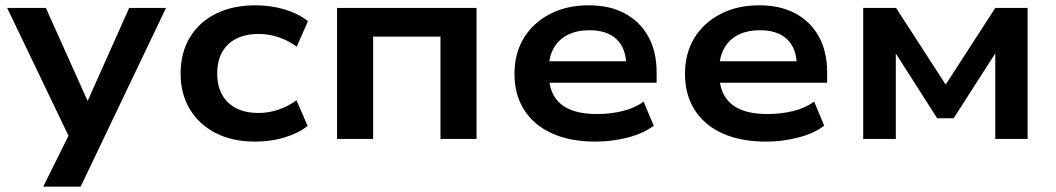

<svg xmlns="http://www.w3.org/2000/svg" viewBox="-20 -524 3981 724"><path d="M143 180 257 -50V27L7 -494H153L320 -122H301L467 -494H606L284 180Z M943 10Q857 10 794 -22Q731 -54 696 -112Q661 -170 661 -247Q661 -325 696 -383Q731 -441 794.5 -472.5Q858 -504 943 -504Q1002 -504 1054.5 -488Q1107 -472 1141 -444L1099 -348Q1068 -371 1031 -383.5Q994 -396 956 -396Q881 -396 840 -356.5Q799 -317 799 -247Q799 -177 840 -137.5Q881 -98 955 -98Q993 -98 1030 -110.5Q1067 -123 1098 -146L1140 -49Q1106 -22 1054 -6Q1002 10 943 10Z M1251 0V-494H1777V0H1641V-386H1387V0Z M2226 10Q2130 10 2061.5 -21Q1993 -52 1956.5 -109.5Q1920 -167 1920 -245Q1920 -322 1954.5 -379.5Q1989 -437 2052.5 -470.5Q2116 -504 2200 -504Q2279 -504 2336 -473.5Q2393 -443 2424.5 -386.5Q2456 -330 2456 -251V-212H2028V-293H2361L2342 -275Q2341 -342 2305 -376Q2269 -410 2203 -410Q2155 -410 2120.5 -392.5Q2086 -375 2067.5 -341.5Q2049 -308 2049 -261V-250Q2049 -198 2068.5 -163.5Q2088 -129 2128.5 -111.5Q2169 -94 2232 -94Q2281 -94 2327 -105Q2373 -116 2407 -141L2445 -50Q2407 -21 2347.5 -5.5Q2288 10 2226 10Z M2869 10Q2773 10 2704.5 -21Q2636 -52 2599.5 -109.5Q2563 -167 2563 -245Q2563 -322 2597.5 -379.5Q2632 -437 2695.5 -470.5Q2759 -504 2843 -504Q2922 -504 2979 -473.5Q3036 -443 3067.5 -386.5Q3099 -330 3099 -251V-212H2671V-293H3004L2985 -275Q2984 -342 2948 -376Q2912 -410 2846 -410Q2798 -410 2763.5 -392.5Q2729 -375 2710.5 -341.5Q2692 -308 2692 -261V-250Q2692 -198 2711.5 -163.5Q2731 -129 2771.5 -111.5Q2812 -94 2875 -94Q2924 -94 2970 -105Q3016 -116 3050 -141L3088 -50Q3050 -21 2990.5 -5.5Q2931 10 2869 10Z M3235 0V-494H3359L3546 -205L3733 -494H3855V0H3733V-343H3746L3576 -78H3514L3344 -344H3358V0Z"/></svg>

Font: Nunito Sans 10pt SemiExpanded
Style: Bold
Weight: 700
Width: 6
Designer: Vernon Adams
Foundry: Vernon Adams
Version: Version 3.101;gftools[0.9.27]